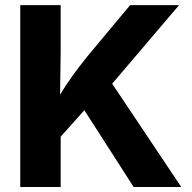

<svg xmlns="http://www.w3.org/2000/svg" viewBox="-20 -748 769 768"><path d="M61 0H222.7V-201.2L317.4 -307.1L514.6 0H705.1L428.7 -413.1L696.3 -727.5H500.5L331.1 -524.4C282.7 -464.4 250 -418.9 220.2 -369.1L222.7 -539.6V-727.5H61Z"/></svg>

Font: Raveo
Style: Bold
Weight: 700
Designer: Jakub Foglar, Rasmus Andersson (Inter)
Foundry: Jakubfoglar.com
Version: Version 1.100;Glyphs 3.2.3 (3260)